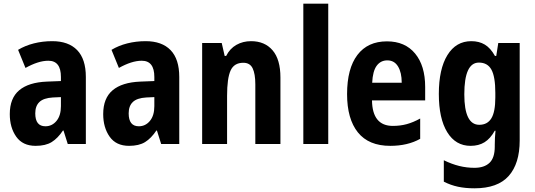

<svg xmlns="http://www.w3.org/2000/svg" viewBox="-20 -780 2898 1040"><path d="M263 -557Q351 -557 398 -508.5Q445 -460 445 -363V0H347L324 -73H321Q293 -31 260 -10.5Q227 10 173 10Q103 10 68 -39.5Q33 -89 33 -162Q33 -248 84 -291Q135 -334 234 -338L310 -341V-363Q310 -451 242 -451Q214 -451 183 -441Q152 -431 118 -412L78 -510Q116 -533 163.5 -545Q211 -557 263 -557ZM266 -252Q216 -249 193.5 -227.5Q171 -206 171 -166Q171 -96 226 -96Q262 -96 286 -125Q310 -154 310 -205V-254Z M769 -557Q857 -557 904 -508.5Q951 -460 951 -363V0H853L830 -73H827Q799 -31 766 -10.5Q733 10 679 10Q609 10 574 -39.5Q539 -89 539 -162Q539 -248 590 -291Q641 -334 740 -338L816 -341V-363Q816 -451 748 -451Q720 -451 689 -441Q658 -431 624 -412L584 -510Q622 -533 669.5 -545Q717 -557 769 -557ZM772 -252Q722 -249 699.5 -227.5Q677 -206 677 -166Q677 -96 732 -96Q768 -96 792 -125Q816 -154 816 -205V-254Z M1340 -557Q1414 -557 1456.5 -507.5Q1499 -458 1499 -360V0H1363V-323Q1363 -380 1348.5 -410Q1334 -440 1298 -440Q1248 -440 1229 -398Q1210 -356 1210 -261V0H1075V-547H1181L1197 -477H1205Q1225 -517 1260.5 -537Q1296 -557 1340 -557Z M1758 0H1623V-760H1758Z M2076 -556Q2174 -556 2228.5 -490Q2283 -424 2283 -309V-236H1995Q1997 -98 2108 -98Q2148 -98 2183 -107.5Q2218 -117 2256 -138V-28Q2188 10 2094 10Q1977 10 1918.5 -63Q1860 -136 1860 -270Q1860 -409 1916 -482.5Q1972 -556 2076 -556ZM2078 -453Q2042 -453 2020.5 -424Q1999 -395 1996 -332H2156Q2156 -387 2136 -420Q2116 -453 2078 -453Z M2533 -557Q2575 -557 2606 -538.5Q2637 -520 2661 -477H2668L2679 -547H2795V-19Q2795 106 2735.5 173Q2676 240 2550 240Q2501 240 2461 231.5Q2421 223 2384 204V88Q2427 109 2467.5 119Q2508 129 2550 129Q2603 129 2631.5 102Q2660 75 2660 14V4Q2660 -13 2661 -34Q2662 -55 2664 -72H2660Q2636 -29 2604.5 -9.5Q2573 10 2529 10Q2448 10 2402.5 -64Q2357 -138 2357 -271Q2357 -406 2403.5 -481.5Q2450 -557 2533 -557ZM2574 -441Q2495 -441 2495 -269Q2495 -104 2576 -104Q2620 -104 2641.5 -139Q2663 -174 2663 -252V-277Q2663 -364 2642 -402.5Q2621 -441 2574 -441Z"/></svg>

Font: Noto Sans Arabic Cond
Style: Bold
Weight: 700
Width: 3
Designer: Monotype Design Team, Nadine Chahine, Nizar Qandah and Khaled Hosny
Foundry: Monotype Imaging Inc.
Version: Version 2.012; ttfautohint (v1.8.4.7-5d5b)